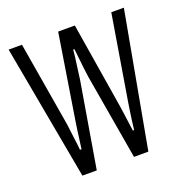

<svg xmlns="http://www.w3.org/2000/svg" viewBox="-102 -615 664 703"><g transform="rotate(-20 230.5 -263.0)"><path d="M102 0 6 -526H58L114 -193Q115 -185 117 -167Q119 -149 122 -128.5Q125 -108 126 -92H132Q134 -106 136.5 -125Q139 -144 141.5 -162.5Q144 -181 146 -193L199 -526H264L318 -193Q320 -180 322.5 -162Q325 -144 327.5 -125Q330 -106 332 -92H337Q339 -109 341.5 -129Q344 -149 347 -167Q350 -185 351 -193L406 -526H455L359 0H303L246 -333Q244 -347 241.5 -367.5Q239 -388 237 -408.5Q235 -429 233 -445H228Q227 -429 224 -408Q221 -387 218.5 -367Q216 -347 214 -333L158 0Z"/></g></svg>

Font: Archivo ExtraCondensed ExtraLight
Style: Regular
Weight: 250
Width: 2
Designer: Hector Gatti
Foundry: Omnibus-Type
Version: Version 2.001